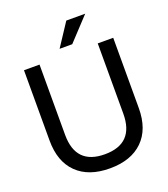

<svg xmlns="http://www.w3.org/2000/svg" viewBox="-163 -1029 1012 1156"><g transform="rotate(-20 342.5 -451.0)"><path d="M56.2 -270V-720.2H155.8V-270Q155.8 -78.1 341.8 -78.1Q528.8 -78.1 528.8 -270V-720.2H627.9V-270Q627.9 -134.8 552.7 -61.3Q477.5 12.2 341.8 12.2Q206.1 12.2 131.1 -61.3Q56.2 -134.8 56.2 -270ZM301.8 -768.1 397.9 -914.1H519L382.8 -768.1Z"/></g></svg>

Font: Aspekta 450
Style: Regular
Weight: 450
Designer: Ivo Dolenc
Version: Version 2.000